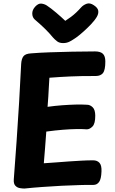

<svg xmlns="http://www.w3.org/2000/svg" viewBox="-20 -1074 663 1109"><path d="M121.3 15Q110.3 15 95.1 12.6Q79.8 10.2 68.9 -1.1Q58 -12.4 59.6 -37.1Q67.8 -143.7 75.7 -256.8Q83.6 -370 90.4 -483.6Q97.3 -597.1 102.3 -705.2Q104.3 -735.4 116 -749.7Q127.7 -764 159.9 -765.8Q207.2 -769.8 268.4 -771.9Q329.7 -774 396.9 -775.5Q464.1 -777 529.2 -777Q559.7 -777 574.1 -763.6Q588.4 -750.1 588.4 -718.9Q588.4 -669.3 574.8 -652.2Q561.2 -635 533.1 -635Q486.7 -635 452.2 -634.5Q417.7 -634 388.3 -632.5Q359 -631 330.2 -629.5Q301.4 -628 265.4 -625Q263.4 -591.4 261.8 -565.8Q260.2 -540.1 259 -515.3Q257.8 -490.6 254.8 -457Q298.8 -463 338.8 -466Q378.8 -469 415.3 -470Q451.8 -471 482.8 -469Q499.8 -469 514.9 -454.8Q530 -440.6 530.2 -406Q530.4 -359.6 514.2 -343.3Q498 -327 482 -327Q457 -329 421.6 -328.5Q386.2 -328 342.8 -324.5Q299.4 -321 247.4 -314Q243.4 -263.9 240.4 -220.4Q237.3 -177 233.1 -131Q268.1 -133 304.4 -136Q340.7 -139 377.3 -141.5Q414 -144 449.6 -146Q485.2 -148 517.7 -148Q541.6 -148 554.7 -133.3Q567.8 -118.6 566.2 -83.7Q564.7 -39.8 552.3 -22.9Q540 -6 520 -6Q500 -6 479.5 -6Q459 -6 439 -5Q392 -4 335.8 -1Q279.7 2 224 6Q168.3 10 121.3 15ZM448.4 -1031.1Q460.7 -1044.9 479.9 -1052.1Q499.2 -1059.3 522 -1043.8Q544.7 -1029.1 547.4 -1012.4Q550.2 -995.7 539.4 -977Q526.6 -955.4 504.7 -932.7Q482.8 -909.9 460.1 -889.8Q437.4 -869.8 420.4 -857.4Q400.4 -843.4 383.2 -834.3Q366 -825.1 344.9 -825.1Q323.2 -825.1 309.7 -835.4Q296.1 -845.8 284.2 -859.4Q264.6 -883.7 239.1 -908.4Q213.7 -933.2 180.4 -961.6Q166.9 -973.9 166.4 -995.2Q165.9 -1016.4 182.9 -1035.2Q200.9 -1054.8 218.1 -1053.2Q235.2 -1051.7 249.8 -1042.6Q274.2 -1026.6 305 -1000.4Q335.8 -974.2 357 -953.6Q373.8 -964.3 389.3 -975.9Q404.9 -987.4 419.7 -1001.4Q434.4 -1015.3 448.4 -1031.1Z"/></svg>

Font: Playpen Sans Thai
Style: Regular
Weight: 400
Designer: Sirin Gunkloy, Laura Meseguer, Veronika Burian, José Scaglione
Foundry: TypeTogether
Version: Version 2.000